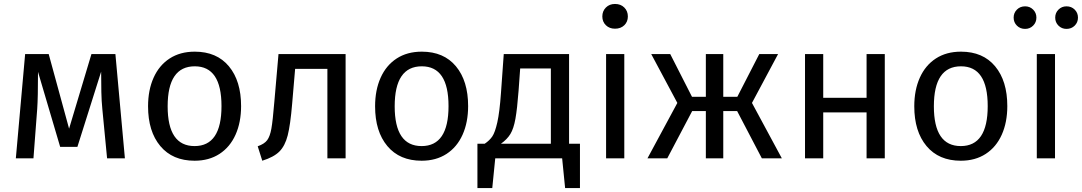

<svg xmlns="http://www.w3.org/2000/svg" viewBox="-20 -800 5466 970"><path d="M611 0H521L497 -249Q493 -288 492 -335.5Q491 -383 491 -438L371 -58H284L172 -437Q172 -305 168 -250L149 0H60L107 -527H226L329 -150L442 -527H563Z M1198 -264Q1198 -182 1170 -119.5Q1142 -57 1089 -22.5Q1036 12 963 12Q852 12 790 -62Q728 -136 728 -263Q728 -345 756 -407.5Q784 -470 837 -504.5Q890 -539 964 -539Q1075 -539 1136.5 -465Q1198 -391 1198 -264ZM827 -263Q827 -62 963 -62Q1099 -62 1099 -264Q1099 -465 964 -465Q827 -465 827 -263Z M1726 -527V0H1634V-452H1471L1456 -276Q1447 -169 1433.5 -116Q1420 -63 1391.5 -34.5Q1363 -6 1305 12L1282 -61Q1316 -73 1330 -92Q1344 -111 1351 -150Q1358 -189 1366 -286L1387 -527Z M2345 -264Q2345 -182 2317 -119.5Q2289 -57 2236 -22.5Q2183 12 2110 12Q1999 12 1937 -62Q1875 -136 1875 -263Q1875 -345 1903 -407.5Q1931 -470 1984 -504.5Q2037 -539 2111 -539Q2222 -539 2283.5 -465Q2345 -391 2345 -264ZM1974 -263Q1974 -62 2110 -62Q2246 -62 2246 -264Q2246 -465 2111 -465Q1974 -465 1974 -263Z M2910 -74V150H2835L2820 0H2482L2467 150H2392V-74H2429Q2453 -90 2467 -110.5Q2481 -131 2492.5 -182Q2504 -233 2511 -331L2525 -527H2855V-74ZM2763 -454H2608L2600 -343Q2593 -250 2584 -200Q2575 -150 2558.5 -123Q2542 -96 2511 -74H2763Z M3152 -717Q3152 -690 3134 -672.5Q3116 -655 3087 -655Q3059 -655 3041 -672.5Q3023 -690 3023 -717Q3023 -744 3041 -762Q3059 -780 3087 -780Q3116 -780 3134 -762Q3152 -744 3152 -717ZM3134 0H3042V-527H3134Z M3779 -280 3930 0H3829L3704 -239H3634V0H3546V-239H3477L3351 0H3251L3402 -280L3270 -527H3366L3476 -311H3546V-527H3634V-311H3705L3816 -527H3911Z M4358 -232H4139V0H4047V-527H4139V-306H4358V-527H4450V0H4358Z M5069 -264Q5069 -182 5041 -119.5Q5013 -57 4960 -22.5Q4907 12 4834 12Q4723 12 4661 -62Q4599 -136 4599 -263Q4599 -345 4627 -407.5Q4655 -470 4708 -504.5Q4761 -539 4835 -539Q4946 -539 5007.5 -465Q5069 -391 5069 -264ZM4698 -263Q4698 -62 4834 -62Q4970 -62 4970 -264Q4970 -465 4835 -465Q4698 -465 4698 -263Z M5310 0H5218V-527H5310ZM5216 -711Q5216 -687 5199.5 -670.5Q5183 -654 5159 -654Q5134 -654 5117.5 -670.5Q5101 -687 5101 -711Q5101 -735 5117.5 -751.5Q5134 -768 5159 -768Q5183 -768 5199.5 -751.5Q5216 -735 5216 -711ZM5426 -711Q5426 -687 5409.5 -670.5Q5393 -654 5368 -654Q5344 -654 5327.5 -670.5Q5311 -687 5311 -711Q5311 -735 5327.5 -751.5Q5344 -768 5368 -768Q5393 -768 5409.5 -751.5Q5426 -735 5426 -711Z"/></svg>

Font: Fira Sans
Style: Regular
Weight: 400
Designer: bBox Type GmbH & Carrois Corporate GbR & Edenspiekermann AG
Foundry: bBox Type GmbH & Carrois Corporate GbR & Edenspiekermann AG
Version: Version 4.301